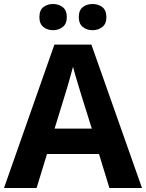

<svg xmlns="http://www.w3.org/2000/svg" viewBox="-20 -940 730 960"><path d="M527 0 475 -170H215L163 0H0L252 -717H437L690 0ZM387 -463Q382 -480 374 -506Q366 -532 358 -559Q350 -586 345 -606Q340 -586 331.5 -556.5Q323 -527 315.5 -500.5Q308 -474 304 -463L253 -297H439ZM177 -854Q177 -889 197 -904.5Q217 -920 245 -920Q273 -920 293.5 -904.5Q314 -889 314 -854Q314 -821 293.5 -805Q273 -789 245 -789Q217 -789 197 -805Q177 -821 177 -854ZM374 -854Q374 -889 394 -904.5Q414 -920 443 -920Q471 -920 491.5 -904.5Q512 -889 512 -854Q512 -821 491.5 -805Q471 -789 443 -789Q414 -789 394 -805Q374 -821 374 -854Z"/></svg>

Font: Noto Sans Bengali
Style: Bold
Weight: 700
Designer: Jelle Bosma - Monotype Design Team
Foundry: Monotype Imaging Inc.
Version: Version 2.003; ttfautohint (v1.8.4.7-5d5b)